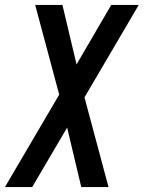

<svg xmlns="http://www.w3.org/2000/svg" viewBox="-71 -540 591 775"><path d="M-51 215 168 -158 71 -520H181L238 -280L378 -520H489L270 -147L367 215H257L200 -25L59 215Z"/></svg>

Font: Iosevka SS04 Semibold
Style: Italic
Weight: 600
Italic angle: -9°
Monospace: yes
Designer: Belleve Invis
Foundry: Belleve Invis
Version: Version 19.0.0; ttfautohint (v1.8.4)